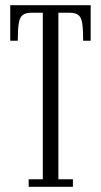

<svg xmlns="http://www.w3.org/2000/svg" viewBox="-20 -720 390 740"><path d="M90.5 0V-29H145V-671H102.5Q78 -671 66.8 -661.5Q55.5 -652 52 -628.5Q48.5 -605 48.5 -563H19.5V-700H329.5V-563H300.5Q300.5 -605 297.2 -628.5Q294 -652 282.8 -661.5Q271.5 -671 247 -671H205V-29H261V0Z"/></svg>

Font: Imbue 24pt Light
Style: Regular
Weight: 300
Designer: Tyler Finck
Foundry: Etcetera Type Company
Version: Version 1.102